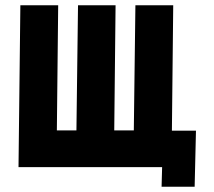

<svg xmlns="http://www.w3.org/2000/svg" viewBox="-20 -632 811 726"><path d="M593 0H50L57 -612H200L195 -139H269L275 -612H417L412 -139H486L492 -612H635L630 -138H721L716 74H591Z"/></svg>

Font: Covid19
Style: Regular
Weight: 400
Designer: Peter Wiegel
Foundry: (c) CAT - Ing. Peter Wiegel.  for Rudolf Maass + Partner GmbH
Version: Version 001.000